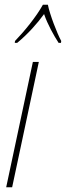

<svg xmlns="http://www.w3.org/2000/svg" viewBox="-20 -786 277 806"><path d="M43 -614 42 -606H52C97 -643 137 -688 165 -727C180 -683 206 -637 226 -606H236L237 -614C220 -645 189 -725 181 -766H160C132 -715 80 -652 43 -614ZM6 0H31L143 -526H118Z"/></svg>

Font: Noto Sans ExtraCondensed Thin
Style: Italic
Weight: 100
Width: 2
Italic angle: -12°
Designer: Monotype Design Team
Foundry: Monotype Imaging Inc.
Version: Version 2.013